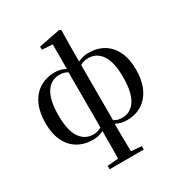

<svg xmlns="http://www.w3.org/2000/svg" viewBox="-234 -957 1305 1382"><g transform="rotate(-30 418.5 -266.0)"><path d="M273 259V231L384 221H442L557 231V259ZM363 259Q365 193 365.5 128.5Q366 64 366 -19V-24V-501L368 -509V-724L281 -730V-756L459 -791L473 -782L471 -626V-506V-500V-26L468 -15Q468 36 468.5 73Q469 110 469.5 140Q470 170 470.5 198Q471 226 472 259ZM279 16Q206 16 152 -16Q98 -48 68.5 -109.5Q39 -171 39 -259Q39 -348 68.5 -411.5Q98 -475 152 -509Q206 -543 278 -543Q323 -543 360.5 -524Q398 -505 415 -484L417 -476L415 -458Q389 -479 363 -495Q337 -511 299 -511Q229 -511 188.5 -449.5Q148 -388 148 -260Q148 -135 188.5 -75.5Q229 -16 298 -16Q336 -16 362.5 -33Q389 -50 415 -70L418 -43H415Q398 -22 361 -3Q324 16 279 16ZM558 16Q512 16 475 -3.5Q438 -23 422 -43H419L422 -69Q448 -50 474.5 -33Q501 -16 538 -16Q608 -16 648.5 -78Q689 -140 689 -266Q689 -393 648.5 -452Q608 -511 539 -511Q501 -511 474.5 -495Q448 -479 422 -458L419 -476L422 -484Q438 -506 475 -524.5Q512 -543 558 -543Q631 -543 684.5 -511Q738 -479 767.5 -417.5Q797 -356 797 -267Q797 -180 768 -116.5Q739 -53 685.5 -18.5Q632 16 558 16Z"/></g></svg>

Font: Noto Serif TC SemiBold
Style: Regular
Weight: 600
Version: Version 2.002-H1;hotconv 1.1.0;makeotfexe 2.6.0